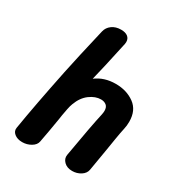

<svg xmlns="http://www.w3.org/2000/svg" viewBox="-184 -906 949 1022"><g transform="rotate(30 290.5 -395.0)"><path d="M544 -383Q544 -358 539 -337Q533 -311 525.5 -265Q518 -219 514 -194L491 -58Q487 -34 463.5 -19Q440 -4 411 -4Q379 -4 360.5 -22.5Q342 -41 346 -65Q380 -264 398 -343Q401 -357 401 -367Q401 -390 388 -400.5Q375 -411 355 -411Q321 -411 287 -386Q253 -361 235 -313Q229 -298 224.5 -275Q220 -252 217 -234.5Q214 -217 213 -208Q200 -128 186 -55Q182 -33 157.5 -18.5Q133 -4 104 -4Q74 -4 55.5 -19Q37 -34 41 -56Q66 -209 113 -438Q135 -544 178 -727Q184 -753 206.5 -769.5Q229 -786 262 -786Q289 -786 303.5 -774.5Q318 -763 318 -743Q318 -735 317 -731Q279 -554 261 -484Q311 -522 382 -522Q449 -522 496.5 -487.5Q544 -453 544 -383Z"/></g></svg>

Font: Mali
Style: Bold Italic
Weight: 700
Italic angle: -10°
Version: Version 1.000; ttfautohint (v1.6)